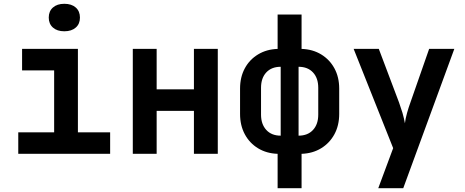

<svg xmlns="http://www.w3.org/2000/svg" viewBox="-20 -806 2436 1006"><path d="M316.9 -642.1Q279.3 -642.1 257.3 -661.6Q235.4 -681.2 235.4 -713.9Q235.4 -747.1 257.3 -766.6Q279.3 -786.1 316.9 -786.1Q355 -786.1 377 -766.6Q398.9 -747.1 398.9 -713.9Q398.9 -680.7 377 -661.6Q355 -642.1 316.9 -642.1ZM75.7 0V-112.8H263.7V-437H95.7V-549.8H388.2V-112.8H557.1V0Z M675.8 0V-549.8H800.8V-337.9H996.1V-549.8H1121.1V0H996.1V-225.1H800.8V0Z M1434.6 180.2V0Q1376.5 -2 1332 -29.1Q1287.6 -56.2 1262.7 -102.5Q1237.8 -148.9 1237.8 -209V-341.8Q1237.8 -401.9 1262.7 -448Q1287.6 -494.1 1332.3 -521Q1377 -547.9 1434.6 -549.8V-730H1560.1V-549.8Q1618.2 -547.9 1662.6 -521Q1707 -494.1 1732.2 -448Q1757.3 -401.9 1757.3 -341.8V-209Q1757.3 -148.9 1732.2 -102.5Q1707 -56.2 1662.6 -29.1Q1618.2 -2 1560.1 0V180.2ZM1450.7 -95.2V-456.1Q1402.8 -456.1 1375.2 -426.5Q1347.7 -397 1347.7 -346.2V-205.1Q1347.7 -155.3 1375.2 -125.2Q1402.8 -95.2 1450.7 -95.2ZM1544.4 -95.2Q1592.3 -95.2 1619.9 -125Q1647.5 -154.8 1647.5 -205.1V-346.2Q1647.5 -397 1619.9 -426.5Q1592.3 -456.1 1544.4 -456.1Z M1961.9 180.2 2040 -29.8 1833 -549.8H1964.8L2070.8 -269Q2079.6 -244.1 2088.9 -214.4Q2097.2 -185.1 2101.6 -160.2Q2104.5 -185.1 2112.8 -214.4Q2121.1 -243.7 2130.4 -269L2228.5 -549.8H2360.4L2092.8 180.2Z"/></svg>

Font: UDEV Gothic 35
Style: Bold
Weight: 700
Version: v2.1.0; ttfautohint (v1.8.4.7-5d5b-dirty) -l 6 -r 45 -G 200 